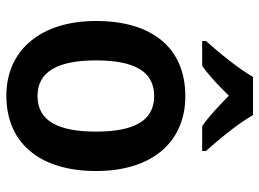

<svg xmlns="http://www.w3.org/2000/svg" viewBox="-126 -680 816 604"><g transform="rotate(90 282.0 -378.0)"><path d="M342 -766H222C198 -723 145 -658 109 -618V-606H187C217 -627 248 -656 281 -690C315 -657 346 -627 377 -606H455V-618C419 -658 367 -721 342 -766ZM518 -272C518 -453 423 -553 283 -553C130 -553 46 -448 46 -272C46 -99 137 10 281 10C434 10 518 -100 518 -272ZM170 -272C170 -390 203 -455 282 -455C361 -455 394 -390 394 -272C394 -154 361 -88 282 -88C204 -88 170 -154 170 -272Z"/></g></svg>

Font: Noto Sans Myanmar UI SemiCondensed SemiBold
Style: Regular
Weight: 600
Width: 4
Designer: Monotype Design Team
Foundry: Monotype Imaging Inc.
Version: Version 2.103